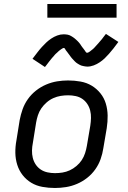

<svg xmlns="http://www.w3.org/2000/svg" viewBox="-20 -929 640 957"><path d="M254 8Q222 8 191.5 2.5Q161 -3 136 -18Q111 -33 93 -56Q75 -79 66 -107.5Q57 -136 56.5 -167Q56 -198 62 -230L78 -330Q83 -357 92.5 -384Q102 -411 119 -435Q136 -459 159.5 -477.5Q183 -496 210 -507.5Q237 -519 264.5 -523.5Q292 -528 319 -528Q351 -528 381.5 -522.5Q412 -517 437 -502Q462 -487 480.5 -464Q499 -441 507.5 -412.5Q516 -384 516.5 -353Q517 -322 512 -290L495 -190Q491 -163 481.5 -136Q472 -109 455 -85Q438 -61 414.5 -42.5Q391 -24 364 -12.5Q337 -1 309 3.5Q281 8 254 8ZM254 -66Q273 -66 291.5 -69Q310 -72 327.5 -80Q345 -88 361 -101.5Q377 -115 387.5 -131Q398 -147 404 -165.5Q410 -184 413 -202L430 -302Q433 -322 433.5 -341Q434 -360 429.5 -378Q425 -396 415 -411Q405 -426 390.5 -436Q376 -446 357.5 -450Q339 -454 320 -454Q301 -454 282.5 -451Q264 -448 246 -440Q228 -432 212.5 -418.5Q197 -405 186 -389Q175 -373 169 -354.5Q163 -336 160 -318L144 -218Q140 -198 139.5 -179Q139 -160 143.5 -142Q148 -124 158 -109Q168 -94 183 -84Q198 -74 216.5 -70Q235 -66 254 -66ZM204 -595 142 -636Q155 -653 166.5 -668Q178 -683 189 -695Q200 -707 210.5 -717Q221 -727 235 -736.5Q249 -746 265 -752Q281 -758 297 -758Q302 -758 307.5 -757.5Q313 -757 318 -756Q323 -755 327.5 -753Q332 -751 336 -748.5Q340 -746 344 -743.5Q348 -741 351.5 -738Q355 -735 359 -731.5Q363 -728 366.5 -724.5Q370 -721 373.5 -717Q377 -713 379.5 -709.5Q382 -706 384 -702.5Q386 -699 390 -694Q394 -689 397 -685Q400 -681 402.5 -677.5Q405 -674 407.5 -670Q410 -666 414 -666Q417 -666 421 -668Q425 -670 427.5 -672Q430 -674 435 -678Q440 -682 442 -683.5Q444 -685 446 -687Q448 -689 450.5 -691.5Q453 -694 455 -696.5Q457 -699 459.5 -701.5Q462 -704 464.5 -707Q467 -710 470 -713Q473 -716 475.5 -719.5Q478 -723 481.5 -726.5Q485 -730 488 -734Q491 -738 494 -742Q497 -746 500.5 -750.5Q504 -755 508 -760L570 -720Q557 -702 545.5 -687.5Q534 -673 523 -660.5Q512 -648 501.5 -638Q491 -628 477 -618.5Q463 -609 447 -603Q431 -597 415 -597Q410 -597 404.5 -598Q399 -599 394 -600Q389 -601 384.5 -602.5Q380 -604 376 -606.5Q372 -609 367.5 -611.5Q363 -614 359.5 -617Q356 -620 352.5 -623.5Q349 -627 345.5 -631Q342 -635 338.5 -638.5Q335 -642 332.5 -646Q330 -650 327.5 -653Q325 -656 321.5 -661Q318 -666 314.5 -670.5Q311 -675 308.5 -678Q306 -681 304 -685.5Q302 -690 298 -690Q295 -690 291 -687.5Q287 -685 284 -683Q281 -681 276.5 -677.5Q272 -674 270 -672Q268 -670 266 -668Q264 -666 261.5 -664Q259 -662 256.5 -659.5Q254 -657 252 -654.5Q250 -652 247.5 -649Q245 -646 241.5 -642.5Q238 -639 236 -636Q234 -633 230.5 -629Q227 -625 224 -621Q221 -617 218 -613Q215 -609 211.5 -604.5Q208 -600 204 -595ZM216 -841V-909H561V-841Z"/></svg>

Font: Iosevka Extended Oblique
Style: Regular
Weight: 400
Width: 7
Italic angle: -9°
Monospace: yes
Designer: Belleve Invis
Foundry: Belleve Invis
Version: Version 32.0.1; ttfautohint (v1.8.4)